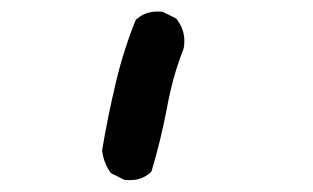

<svg xmlns="http://www.w3.org/2000/svg" viewBox="-20 -862 540 331"><path d="M192.9 -552.7 173.3 -562.5 171.4 -563.5 169.9 -565.4Q158.7 -581.5 156.2 -601.6V-603V-604Q166 -662.1 179.2 -717.3Q191.9 -772.5 213.4 -826.2L214.4 -828.1L216.3 -829.6Q232.9 -844.2 258.8 -841.8H260.7L262.2 -840.8L281.7 -831.1L283.7 -830.1L285.2 -828.1Q301.3 -807.1 296.9 -779.8L296.4 -778.8V-777.8Q286.6 -752.9 279.5 -727.3Q272.5 -701.7 267.6 -674.8Q257.3 -620.6 241.7 -568.4L240.7 -565.9L238.8 -564Q222.2 -549.3 196.3 -551.8H194.3Z"/></svg>

Font: NaikaiFont
Style: Bold
Weight: 700
Version: Version 1.89